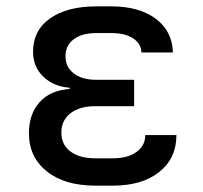

<svg xmlns="http://www.w3.org/2000/svg" viewBox="-20 -577 640 604"><path d="M335 7H280Q183 7 127 -38Q71 -83 71 -158Q71 -218 104.5 -255.5Q138 -293 199 -297V-301Q148 -305 116 -336Q84 -367 84 -414Q84 -482 138 -519.5Q192 -557 283 -557H330Q418 -557 470 -518Q522 -479 524 -412H425Q424 -440 398.5 -456.5Q373 -473 330 -473H283Q238 -473 212 -453.5Q186 -434 186 -400Q186 -366 212 -346Q238 -326 283 -326H402V-243H280Q230 -243 201.5 -220.5Q173 -198 173 -160Q173 -122 201.5 -100.5Q230 -79 280 -79H335Q382 -79 409.5 -99Q437 -119 437 -152H535Q535 -79 481 -36Q427 7 335 7Z"/></svg>

Font: JetBrains Mono NL Medium
Style: Regular
Weight: 500
Monospace: yes
Designer: Philipp Nurullin, Konstantin Bulenkov
Foundry: JetBrains
Version: Version 2.305; ttfautohint (v1.8.4.7-5d5b)